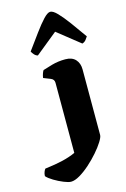

<svg xmlns="http://www.w3.org/2000/svg" viewBox="-272 -857 738 1122"><g transform="rotate(-15 97.0 -295.5)"><path d="M13 200Q-2 200 -30.5 188.5Q-59 177 -86.5 160.5Q-114 144 -127 129Q-127 115 -122 103Q-117 91 -113 87Q-48 79 -4.5 68.5Q39 58 74 42V-382Q74 -403 54 -411L11 -428Q13 -442 17.5 -454.5Q22 -467 26 -472Q43 -478 82 -489Q121 -500 164 -500Q205 -500 226 -477Q247 -454 247 -417V-20Q247 -7 230.5 19.5Q214 46 187 77Q160 108 128.5 136Q97 164 66.5 182Q36 200 13 200ZM16 -563Q4 -566 -5 -576Q-14 -586 -19 -596Q19 -648 51.5 -692.5Q84 -737 109.5 -764Q135 -791 151 -791Q168 -791 193.5 -764.5Q219 -738 251.5 -694Q284 -650 321 -597Q317 -590 308 -578.5Q299 -567 285 -563L149 -671Z"/></g></svg>

Font: Texturina Black
Style: Regular
Weight: 900
Designer: Guillermo Torres Carreño
Foundry: Omnibus-Type
Version: Version 1.002; ttfautohint (v1.8.3)